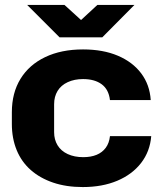

<svg xmlns="http://www.w3.org/2000/svg" viewBox="-20 -747 654 777"><path d="M315 10Q248 10 195 -8Q142 -26 104.5 -59Q67 -92 47.5 -139.5Q28 -187 28 -245V-293Q28 -371 63 -428Q98 -485 163 -516Q228 -547 316 -547Q397 -547 457 -521.5Q517 -496 551.5 -450Q586 -404 590 -342H425Q420 -385 391.5 -406Q363 -427 316 -427Q281 -427 254 -414.5Q227 -402 213 -379Q199 -356 199 -325V-212Q199 -182 213 -159Q227 -136 254 -123.5Q281 -111 317 -111Q348 -111 371 -120.5Q394 -130 408 -149Q422 -168 425 -196H592Q587 -134 551 -87.5Q515 -41 454.5 -15.5Q394 10 315 10ZM221 -596 90 -727H241L308 -666L374 -727H524L394 -596Z"/></svg>

Font: Hubot Sans
Style: Bold
Weight: 700
Designer: Deni Anggara
Foundry: GitHub, Inc., Subsidiary of Microsoft Corporation
Version: Version 2.000